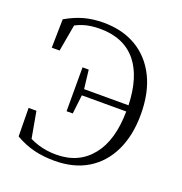

<svg xmlns="http://www.w3.org/2000/svg" viewBox="-135 -859 937 991"><g transform="rotate(20 333.5 -363.5)"><path d="M55 -40 53 -196H96L122 -51Q146 -39 170 -32Q216 -18 268 -18Q392 -18 462 -106Q531 -191 533 -351H289L277 -247H243V-488H277L289 -385H533Q528 -537 463 -619Q393 -706 262 -706Q207 -706 168 -693Q149 -687 128 -676L102 -529H59L62 -686Q112 -715 160.5 -728.5Q209 -742 267 -742Q372 -742 448.5 -696.5Q525 -651 567 -566Q609 -481 609 -362Q609 -247 568.5 -162Q528 -77 452.5 -31Q377 15 270 15Q211 15 159 2.5Q107 -10 55 -40Z"/></g></svg>

Font: Early Summer Mincho Light
Style: Regular
Weight: 300
Designer: GuiWonder
Version: Version 1.002